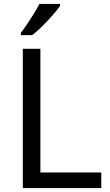

<svg xmlns="http://www.w3.org/2000/svg" viewBox="-20 -964 564 984"><path d="M97 0V-714H187V-80H499V0ZM288 -934Q276 -916 251 -887.5Q226 -859 197.5 -830.5Q169 -802 145 -784H87V-796Q102 -815 119.5 -841Q137 -867 154 -894.5Q171 -922 182 -944H288Z"/></svg>

Font: Noto Znamenny Musical Notation
Style: Regular
Weight: 400
Version: Version 1.003; ttfautohint (v1.8.4.7-5d5b)